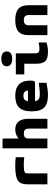

<svg xmlns="http://www.w3.org/2000/svg" viewBox="1110 -1880 779 3040"><g transform="rotate(-90 1500.0 -360.5)"><path d="M407 -374C436 -374 488 -372 530 -366V-502C485 -507 440 -509 394 -509C160 -509 101 -459 101 -314V0H274V-314C274 -357 289 -374 407 -374Z M671 -710V0H826V-291C826 -348 847 -373 905 -373C961 -373 983 -348 983 -291V0H1139V-295C1139 -442 1079 -509 969 -509C911 -509 869 -489 834 -463H826V-710Z M1743 -277C1743 -422 1669 -509 1505 -509C1339 -509 1257 -435 1257 -256V-244C1257 -61 1337 9 1514 9C1567 9 1631 1 1708 -14V-137C1667 -131 1576 -120 1530 -120C1460 -120 1427 -139 1417 -196H1686C1734 -196 1743 -199 1743 -277ZM1417 -308C1426 -360 1452 -380 1505 -380C1556 -380 1583 -351 1585 -308Z M2238 -126C2193 -126 2175 -148 2175 -192V-500H1842V-366H2010V-184C2010 -35 2061 9 2204 9C2253 9 2301 0 2347 -14V-139C2304 -130 2276 -126 2238 -126ZM1970 -641C1970 -590 2011 -557 2089 -557C2163 -557 2205 -590 2205 -641V-644C2205 -697 2163 -730 2089 -730C2011 -730 1970 -697 1970 -644Z M2463 -295V0H2619V-291C2619 -348 2642 -373 2701 -373C2759 -373 2781 -348 2781 -291V0H2937V-295C2937 -444 2867 -509 2701 -509C2533 -509 2463 -444 2463 -295Z"/></g></svg>

Font: LT Wave Mono Black
Style: Regular
Weight: 900
Designer: Daniel Lyons
Version: Version 2.5 (Glyphs App)